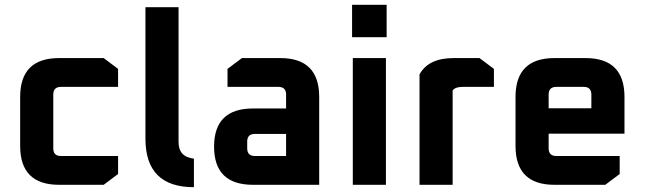

<svg xmlns="http://www.w3.org/2000/svg" viewBox="-20 -770 2686 800"><path d="M64 -162V-366Q64 -528 226 -528H412L472 -483V-408H234Q202 -408 202 -376V-152Q202 -120 234 -120H472V-45L412 0H226Q64 0 64 -162Z M586 -192V-740H724V-178Q724 -116 788 -109V10Q586 10 586 -192Z M1034 0Q872 0 872 -159Q872 -318 1034 -318H1172V-376Q1172 -408 1140 -408H928V-483L988 -528H1148Q1310 -528 1310 -366V0ZM1010 -152Q1010 -120 1042 -120H1172V-212H1042Q1010 -212 1010 -180Z M1447 -615V-750H1591V-615ZM1450 0V-528H1588V0Z M1728 0V-460Q1765 -528 1870 -528H1978L2038 -483V-408H1907Q1877 -408 1866 -393V0Z M2128 -162V-366Q2128 -528 2290 -528H2420Q2582 -528 2582 -366V-213H2266V-152Q2266 -120 2298 -120H2562V-45L2502 0H2290Q2128 0 2128 -162ZM2266 -319H2444V-376Q2444 -408 2412 -408H2298Q2266 -408 2266 -376Z"/></svg>

Font: Oxanium
Style: Bold
Weight: 700
Designer: Severin Meyer
Version: Version 2.000